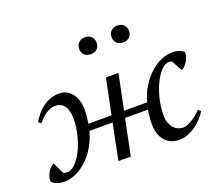

<svg xmlns="http://www.w3.org/2000/svg" viewBox="-112 -829 1154 997"><g transform="rotate(-20 465.0 -330.0)"><path d="M433.1 -235.4 472.7 -430.2H542L502 -235.4H629.9Q641.6 -279.3 663.8 -315.9Q686 -352.5 714.6 -379.2Q743.2 -405.8 775.6 -420.4Q808.1 -435.1 839.4 -435.1Q862.8 -435.1 878.2 -429Q893.6 -422.9 902.8 -415.5Q904.3 -406.2 901.9 -394.5Q899.4 -382.8 893.6 -371.1Q887.7 -359.4 878.2 -348.6Q868.7 -337.9 856.4 -331.1L822.8 -391.6Q819.3 -392.6 815.4 -393.3Q811.5 -394 806.2 -394Q787.1 -394 766.1 -373.3Q745.1 -352.5 727.5 -317.6Q710 -282.7 698.2 -236.8Q686.5 -190.9 686.5 -141.1Q686.5 -116.7 693.4 -99.4Q700.2 -82 710.9 -70.6Q721.7 -59.1 734.9 -53.7Q748 -48.3 760.7 -48.3Q774.4 -48.3 789.3 -54.7Q804.2 -61 818.1 -70.3Q832 -79.6 844 -90.1Q856 -100.6 863.3 -108.9L877.9 -97.7Q867.2 -79.6 850.8 -61.3Q834.5 -43 814 -28.3Q793.5 -13.7 770 -4.4Q746.6 4.9 722.2 4.9Q695.8 4.9 675.5 -4.4Q655.3 -13.7 641.6 -30.3Q627.9 -46.9 620.8 -69.6Q613.8 -92.3 613.8 -119.1Q613.8 -138.2 615.5 -157.5Q617.2 -176.8 620.6 -198.7H494.1L453.6 0H385.3L425.3 -198.7H297.4Q284.7 -151.9 262 -114.3Q239.3 -76.7 210.7 -50.3Q182.1 -23.9 149.9 -9.5Q117.7 4.9 86.4 4.9Q63 4.9 44.9 -2.4Q26.9 -9.8 18.1 -19.5Q16.6 -28.8 19 -40.5Q21.5 -52.2 27.3 -64Q33.2 -75.7 42.5 -86.4Q51.8 -97.2 64.5 -104L95.2 -40.5Q99.6 -37.6 105.5 -36.9Q111.3 -36.1 119.6 -36.1Q138.7 -36.1 159.9 -56.9Q181.2 -77.6 199.5 -112.5Q217.8 -147.5 229.7 -193.4Q241.7 -239.3 241.7 -289.1Q241.7 -313 236.6 -330.6Q231.4 -348.1 222.4 -359.6Q213.4 -371.1 201.2 -376.5Q189 -381.8 174.3 -381.8Q157.2 -381.8 142.6 -375.5Q127.9 -369.1 115.7 -359.9Q103.5 -350.6 93.8 -340.1Q84 -329.6 76.7 -321.3L62 -332.5Q72.8 -350.6 87.2 -368.9Q101.6 -387.2 120.6 -401.9Q139.6 -416.5 163.1 -425.8Q186.5 -435.1 215.3 -435.1Q237.3 -435.1 255.4 -425.8Q273.4 -416.5 285.9 -399.9Q298.3 -383.3 305.2 -360.6Q312 -337.9 312 -311Q312 -301.3 311.3 -291Q310.5 -280.8 309.6 -270.5Q308.6 -260.3 307.4 -251.2Q306.2 -242.2 305.2 -235.4ZM393.1 -616.2Q393.1 -637.7 406.2 -650.6Q419.4 -663.6 440.9 -663.6Q462.9 -663.6 476.1 -650.6Q489.3 -637.7 489.3 -616.2Q489.3 -595.7 476.1 -583Q462.9 -570.3 440.9 -570.3Q419.4 -570.3 406.2 -583Q393.1 -595.7 393.1 -616.2ZM571.8 -616.2Q571.8 -637.7 585.2 -650.6Q598.6 -663.6 619.6 -663.6Q641.6 -663.6 655 -650.6Q668.5 -637.7 668.5 -616.2Q668.5 -595.7 655 -583Q641.6 -570.3 619.6 -570.3Q598.6 -570.3 585.2 -583Q571.8 -595.7 571.8 -616.2Z"/></g></svg>

Font: PT Astra Serif
Style: Italic
Weight: 400
Italic angle: -16°
Designer: A.Korolkova, I. Chaeva
Foundry: ParaType Ltd
Version: Version 1.001